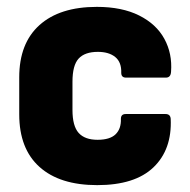

<svg xmlns="http://www.w3.org/2000/svg" viewBox="-20 -528 554 559"><path d="M263 11Q154 11 95 -42Q36 -95 36 -195V-303Q36 -402 95 -455Q154 -508 262 -508Q335 -508 385 -483Q435 -458 458.5 -415Q482 -372 478 -319Q477 -302 463 -302H347Q333 -302 333 -316Q334 -347 315.5 -362Q297 -377 265 -377Q227 -377 209 -357.5Q191 -338 191 -290V-208Q191 -161 209 -141Q227 -121 264 -121Q300 -121 316.5 -137Q333 -153 332 -182Q332 -196 346 -196H462Q476 -196 477 -182Q481 -93 427 -41Q373 11 263 11Z"/></svg>

Font: Sofia Sans Semi Condensed Black
Style: Regular
Weight: 900
Designer: Botio Nikoltchev, Ani Petrova
Foundry: lettersoup
Version: Version 4.100; ttfautohint (v1.8.4.7-5d5b)